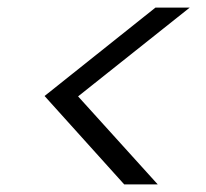

<svg xmlns="http://www.w3.org/2000/svg" viewBox="-20 -602 540 504"><path d="M478 -582 185 -349 394 -118H306L97 -350L388 -582Z"/></svg>

Font: DM Sans 11pt Light
Style: Italic
Weight: 300
Italic angle: -10°
Version: Version 4.004;gftools[0.9.30]